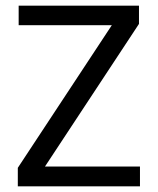

<svg xmlns="http://www.w3.org/2000/svg" viewBox="-20 -659 558 679"><path d="M475 -70V0H43V-65.5L375.5 -570H46V-639H471.5V-574.5L139 -70Z"/></svg>

Font: Anek Odia
Style: Regular
Weight: 400
Designer: Yesha Goshar & Mahesh Sahu (Odia), Yesha Goshar (Latin)
Foundry: Ek Type
Version: Version 1.003